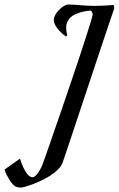

<svg xmlns="http://www.w3.org/2000/svg" viewBox="-171 -696 530 856"><path d="M21 30.8Q25.9 17.6 37.6 -16.1Q49.3 -49.8 65.4 -96.2Q81.5 -142.6 100.6 -198Q119.6 -253.4 138.9 -310.1Q158.2 -366.7 176.3 -420.7Q194.3 -474.6 208.5 -518.8Q222.7 -563 231.9 -593Q241.2 -623 242.2 -631.8Q242.2 -635.7 239.3 -641.6Q236.3 -647.5 233.9 -648.9Q214.4 -647.5 199.2 -644Q184.1 -640.6 166 -632.8Q159.7 -630.4 152.3 -625.5Q145 -620.6 138.7 -613.3Q132.3 -606 128.2 -596.4Q124 -586.9 124 -575.2Q124 -568.8 125 -558.8Q126 -548.8 128.9 -539.1L123 -533.2Q98.1 -551.3 83.5 -571Q68.8 -590.8 68.8 -607.9Q68.8 -617.7 75.4 -629.4Q82 -641.1 91.8 -651.4Q101.6 -661.6 112.8 -668.7Q124 -675.8 132.8 -675.8Q147.9 -675.8 160.4 -674.8Q172.9 -673.8 185.8 -672.9Q198.7 -671.9 213.6 -670.9Q228.5 -669.9 249 -669.9Q257.8 -669.9 269.3 -670.2Q280.8 -670.4 292.7 -671.1Q304.7 -671.9 315.9 -672.4Q327.1 -672.9 335.9 -673.8L338.9 -660.2Q334.5 -647.5 324.2 -617.2Q314 -586.9 299.8 -544.9Q285.6 -502.9 268.6 -451.7Q251.5 -400.4 233.4 -345.9Q215.3 -291.5 197 -236.8Q178.7 -182.1 162.4 -132.6Q146 -83 132.1 -41.7Q118.2 -0.5 108.9 26.9Q103 43.9 88.1 59.1Q73.2 74.2 53.7 86.7Q34.2 99.1 12.9 109.1Q-8.3 119.1 -26.9 126Q-45.4 132.8 -58.3 136.5Q-71.3 140.1 -74.2 140.1Q-76.7 140.1 -80.6 139.9Q-84.5 139.6 -88.6 139.2Q-92.8 138.7 -96.9 137.5Q-101.1 136.2 -103 134.8Q-108.4 131.8 -115.2 124Q-122.1 116.2 -128.7 106Q-135.3 95.7 -141.4 83.7Q-147.5 71.8 -150.9 60.1L-82 11.2Q-74.7 34.7 -65.9 52.7Q-62 60.5 -57.6 68.1Q-53.2 75.7 -48.1 81.5Q-43 87.4 -37.4 90.8Q-31.7 94.2 -25.9 94.2Q-19.5 94.2 -12.5 87.6Q-5.4 81.1 1 71.3Q7.3 61.5 12.7 50.5Q18.1 39.6 21 30.8Z"/></svg>

Font: Romanesco
Style: Regular
Weight: 400
Designer: Astigmatic (AOETI)
Foundry: Astigmatic (AOETI)
Version: Version 1.000